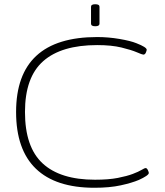

<svg xmlns="http://www.w3.org/2000/svg" viewBox="-20 -881 780 907"><path d="M426 6Q243 6 149.5 -84Q56 -174 56 -352Q56 -706 439 -706Q492 -706 544.5 -697Q597 -688 624 -677Q673 -658 673 -646Q673 -642 669 -632.5Q665 -623 657 -623Q652 -623 626.5 -634Q601 -645 554 -656.5Q507 -668 439 -668Q270 -668 184 -592Q98 -516 98 -352Q98 -186 181.5 -109Q265 -32 429 -32Q493 -32 536.5 -40.5Q580 -49 607.5 -59.5Q635 -70 649 -78.5Q663 -87 668 -87Q674 -87 678.5 -77.5Q683 -68 683 -64Q683 -58 670.5 -49.5Q658 -41 636 -31Q603 -17 550.5 -5.5Q498 6 426 6ZM430 -757Q410 -757 410 -769V-849Q410 -861 430 -861Q450 -861 450 -849V-769Q450 -757 430 -757Z"/></svg>

Font: Asap Expanded Thin
Style: Regular
Weight: 100
Width: 7
Designer: Pablo Cosgaya
Foundry: Omnibus-Type
Version: Version 3.001; ttfautohint (v1.8.4.7-5d5b)